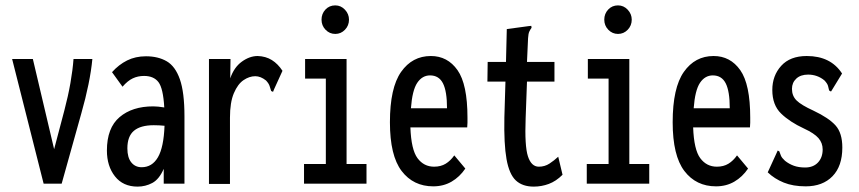

<svg xmlns="http://www.w3.org/2000/svg" viewBox="-20 -682 3190 713"><path d="M142 0 25 -463H102L181 -128L219 -272Q233 -325 241.5 -373.5Q250 -422 253 -463H323Q319 -420 308.5 -368.5Q298 -317 282 -261L209 0Z M491 11Q437 11 407 -27Q377 -65 377 -123Q377 -207 424 -247Q471 -287 549 -287Q566 -287 590 -283Q586 -354 568.5 -377Q551 -400 515 -400Q492 -400 473 -391Q454 -382 435 -360L396 -414Q421 -442 452 -457.5Q483 -473 522 -473Q567 -473 599 -454.5Q631 -436 648 -387.5Q665 -339 665 -250V0H588V-55Q571 -16 545.5 -2.5Q520 11 491 11ZM453 -131Q453 -97 467.5 -79Q482 -61 506 -61Q545 -61 566.5 -98Q588 -135 591 -215Q571 -217 551 -217Q502 -217 477.5 -196.5Q453 -176 453 -131Z M756 -463H836L835 -391Q849 -432 878 -453Q907 -474 937 -474Q967 -473 989.5 -459Q1012 -445 1029 -419L998 -351L994 -341L987 -344Q984 -352 981.5 -361.5Q979 -371 968 -383Q948 -399 928 -399Q906 -399 884.5 -384.5Q863 -370 848.5 -336Q834 -302 834 -245V1H756Z M1109 0V-73H1190V-390H1113V-463H1267V-73H1341V0ZM1225 -556Q1204 -556 1189 -571.5Q1174 -587 1174 -609Q1174 -631 1188.5 -646.5Q1203 -662 1225 -662Q1246 -662 1261 -646Q1276 -630 1276 -609Q1276 -587 1261 -571.5Q1246 -556 1225 -556Z M1589 10Q1515 10 1471.5 -47Q1428 -104 1428 -228Q1428 -356 1469.5 -415Q1511 -474 1580 -474Q1642 -474 1679 -421.5Q1716 -369 1716 -245Q1716 -235 1716 -226.5Q1716 -218 1715 -209H1504Q1507 -126 1530.5 -94.5Q1554 -63 1592 -63Q1617 -63 1635 -74Q1653 -85 1667 -105L1708 -56Q1687 -25 1657 -7.5Q1627 10 1589 10ZM1506 -280H1640Q1640 -343 1625 -372.5Q1610 -402 1577 -402Q1548 -402 1529.5 -374.5Q1511 -347 1506 -280Z M1962 11Q1920 11 1895.5 -12Q1871 -35 1861 -91Q1851 -147 1853 -246L1857 -379H1790L1791 -452H1859L1862 -574L1943 -585L1953 -586L1954 -579Q1949 -572 1945.5 -564.5Q1942 -557 1941 -540L1937 -452H2039V-379H1937L1932 -243Q1928 -140 1940.5 -101.5Q1953 -63 1981 -63Q2003 -63 2020.5 -74.5Q2038 -86 2053 -100L2069 -33Q2045 -9 2018 1Q1991 11 1962 11Z M2159 0V-73H2240V-390H2163V-463H2317V-73H2391V0ZM2275 -556Q2254 -556 2239 -571.5Q2224 -587 2224 -609Q2224 -631 2238.5 -646.5Q2253 -662 2275 -662Q2296 -662 2311 -646Q2326 -630 2326 -609Q2326 -587 2311 -571.5Q2296 -556 2275 -556Z M2639 10Q2565 10 2521.5 -47Q2478 -104 2478 -228Q2478 -356 2519.5 -415Q2561 -474 2630 -474Q2692 -474 2729 -421.5Q2766 -369 2766 -245Q2766 -235 2766 -226.5Q2766 -218 2765 -209H2554Q2557 -126 2580.5 -94.5Q2604 -63 2642 -63Q2667 -63 2685 -74Q2703 -85 2717 -105L2758 -56Q2737 -25 2707 -7.5Q2677 10 2639 10ZM2556 -280H2690Q2690 -343 2675 -372.5Q2660 -402 2627 -402Q2598 -402 2579.5 -374.5Q2561 -347 2556 -280Z M2972 10Q2925 10 2890.5 -4Q2856 -18 2831 -42L2864 -114L2868 -123L2874 -120Q2877 -112 2880 -104Q2883 -96 2895 -85Q2910 -73 2928 -66.5Q2946 -60 2970 -60Q3000 -60 3017.5 -78.5Q3035 -97 3035 -127Q3035 -151 3019.5 -169Q3004 -187 2965 -205Q2913 -229 2880.5 -260.5Q2848 -292 2848 -348Q2848 -401 2881 -437.5Q2914 -474 2976 -474Q3065 -474 3107 -409L3071 -350L3066 -342L3059 -346Q3057 -354 3055 -362.5Q3053 -371 3042 -383Q3029 -394 3013.5 -399.5Q2998 -405 2981 -405Q2953 -405 2937 -390Q2921 -375 2921 -352Q2921 -326 2938 -309Q2955 -292 3001 -271Q3058 -244 3083 -216Q3108 -188 3108 -134Q3108 -65 3071.5 -27.5Q3035 10 2972 10Z"/></svg>

Font: Inconsolata ExtraCondensed SemiBold
Style: Regular
Weight: 600
Width: 2
Monospace: yes
Designer: Raph Levien, Cyreal, Brenton Simpson
Foundry: Raph Levien, Cyreal, Google
Version: Version 3.001; ttfautohint (v1.8.2.53-6de2)